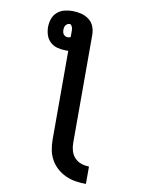

<svg xmlns="http://www.w3.org/2000/svg" viewBox="-101 -803 802 1086"><g transform="rotate(10 300.0 -260.0)"><path d="M470 215Q440 215 410.5 210.5Q381 206 353.5 193.5Q326 181 303.5 161Q281 141 266.5 115Q252 89 246.5 59.5Q241 30 241 0V-509H225Q201 -509 178 -515Q155 -521 137.5 -537Q120 -553 112.5 -575.5Q105 -598 105 -622Q105 -645 112.5 -668Q120 -691 138 -707Q156 -723 179 -729Q202 -735 226 -735Q251 -735 275.5 -729Q300 -723 320 -708.5Q340 -694 349.5 -670.5Q359 -647 359 -622V0Q359 23 365.5 45Q372 67 387.5 83.5Q403 100 425 107.5Q447 115 470 115ZM225 -584Q229 -584 233 -585Q237 -586 241 -588V-622Q241 -628 240.5 -633.5Q240 -639 238 -644.5Q236 -650 232.5 -655Q229 -660 223 -660Q216 -660 210 -656.5Q204 -653 200 -647.5Q196 -642 194.5 -635Q193 -628 193 -622Q193 -615 194.5 -608Q196 -601 200.5 -595.5Q205 -590 211.5 -587Q218 -584 225 -584Z"/></g></svg>

Font: Iosevka Plex Etoile
Style: Bold
Weight: 700
Designer: Belleve Invis
Foundry: Belleve Invis
Version: Version 25.1.1; ttfautohint (v1.8.4)